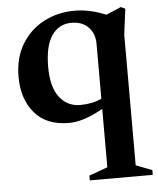

<svg xmlns="http://www.w3.org/2000/svg" viewBox="-51 -486 646 784"><g transform="rotate(-5 272.0 -94.0)"><path d="M543.5 233.5V253H285.5V233.5L361.5 206V-33.5Q319 -9.5 285.2 1.2Q251.5 12 222 12Q129 12 80.8 -45.2Q32.5 -102.5 32.5 -193Q32.5 -270.5 66 -326.2Q99.5 -382 156.5 -412.2Q213.5 -442.5 283.5 -442.5Q315 -442.5 345.5 -436Q376 -429.5 412 -415L473.5 -441L491 -432.5L477.5 -328V208ZM156.5 -223Q156.5 -140.5 188.8 -98.8Q221 -57 274 -57Q323 -57 361.5 -75V-301Q361.5 -341 336.5 -367.8Q311.5 -394.5 266.5 -394.5Q215 -394.5 185.8 -351.5Q156.5 -308.5 156.5 -223Z"/></g></svg>

Font: Newsreader Text SemiBold
Style: Regular
Weight: 600
Designer: Hugues Gentile
Foundry: Production Type
Version: Version 1.001